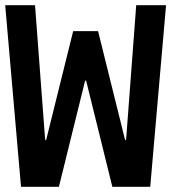

<svg xmlns="http://www.w3.org/2000/svg" viewBox="-40 -720 660 740"><path d="M41 0H187L288 -409H292L393 0H539L600 -700H485L446 -181H442L338 -600H242L138 -181H134L95 -700H-20Z"/></svg>

Font: CommitMono-dimboump
Style: Bold
Weight: 700
Monospace: yes
Designer: Eigil Nikolajsen
Foundry: Eigil Nikolajsen
Version: Version 1.143